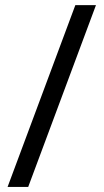

<svg xmlns="http://www.w3.org/2000/svg" viewBox="-20 -734 407 754"><path d="M275.9 -713.9 9.8 0H90.8L356.9 -713.9Z"/></svg>

Font: Sahel
Style: Regular
Weight: 400
Foundry: Saber Rastikerdar (saber.rastikerdar@gmail.com)
Version: Version 3.4.0